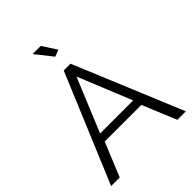

<svg xmlns="http://www.w3.org/2000/svg" viewBox="-253 -1050 1183 1183"><g transform="rotate(-45 338.0 -458.5)"><path d="M309 -710H368L663 0H589L497 -222H178L87 0H12ZM481 -277 338 -628 193 -277ZM245 -917H316L376 -824L332 -807Z"/></g></svg>

Font: PTCRaleway
Style: Regular
Weight: 400
Designer: Matt McInerney, Pablo Impallari, Rodrigo Fuenzalida
Foundry: Matt McInerney, Pablo Impallari, Rodrigo Fuenzalida
Version: Version 3.000g; ttfautohint (v1.5) -l 8 -r 28 -G 28 -x 14 -D